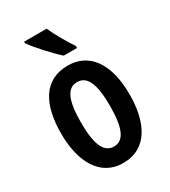

<svg xmlns="http://www.w3.org/2000/svg" viewBox="-190 -859 851 963"><g transform="rotate(-30 236.0 -378.0)"><path d="M238 -766H108V-757C134 -718 208 -638 245 -606H322V-618C298 -652 257 -722 238 -766ZM434 -273C434 -455 358 -553 237 -553C98 -553 38 -442 38 -273C38 -113 101 10 235 10C377 10 434 -115 434 -273ZM152 -271C152 -397 177 -458 236 -458C295 -458 320 -396 320 -273C320 -147 295 -85 236 -85C177 -85 152 -149 152 -271Z"/></g></svg>

Font: Noto Sans Armenian ExtraCondensed SemiBold
Style: Regular
Weight: 600
Width: 2
Designer: Monotype Design Team
Foundry: Monotype Imaging Inc.
Version: Version 2.008